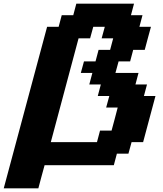

<svg xmlns="http://www.w3.org/2000/svg" viewBox="-54 -895 885 1040"><path d="M400.9 -562.5 383.8 -500H446.3L429.7 -437.5H492.2L475.6 -375H538.1L521 -312.5H583.5Q578.1 -291.5 567.1 -249.8Q556.2 -208 550.3 -187.5H487.8L471.2 -125H221.2L371.6 -687.5H434.1L451.2 -750H513.7L496.6 -687.5H559.1L542.5 -625H480L463.4 -562.5ZM-33.7 125H153.8Q159.2 104 170.4 62.5Q181.6 21 187.5 0H562.5L579.1 -62.5H641.6L658.7 -125H721.2Q732.4 -166.5 754.6 -249.8Q776.9 -333 788.1 -375H725.6L742.2 -437.5H679.7L696.3 -500H571.3L588.4 -562.5H650.9L667.5 -625H730Q735.4 -645.5 746.6 -687.3Q757.8 -729 763.7 -750H701.2L717.8 -812.5H655.3L671.9 -875H359.4L342.8 -812.5H280.3L263.7 -750H201.2Q162.1 -604.5 83.7 -312.5Q5.4 -20.5 -33.7 125Z"/></svg>

Font: Faithful 32x
Style: SemiboldOblique
Weight: 400
Foundry: Faithful Resource Pack
Version: Version 1.0; January 27, 2023